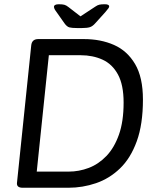

<svg xmlns="http://www.w3.org/2000/svg" viewBox="-20 -884 735 904"><path d="M341 -752Q319 -752 307 -755Q295 -758 283 -775L245 -829Q238 -838 236 -843.5Q234 -849 234 -851Q234 -864 257 -864Q274 -864 283 -861.5Q292 -859 302 -851L359 -807L429 -853Q439 -860 448 -862Q457 -864 473 -864Q494 -864 494 -854Q494 -850 490.5 -845Q487 -840 476 -827L429 -775Q416 -760 403 -756Q390 -752 367 -752ZM87 0Q57 0 60 -24L127 -670Q130 -700 160 -700H375Q454 -700 516.5 -672.5Q579 -645 616 -582.5Q653 -520 653 -415Q653 -299 624 -219Q595 -139 545 -91Q495 -43 432 -21.5Q369 0 302 0ZM153 -76H303Q352 -76 398 -93.5Q444 -111 481 -149.5Q518 -188 540 -250Q562 -312 562 -401Q562 -484 535.5 -533Q509 -582 463 -603Q417 -624 360 -624H210Z"/></svg>

Font: Asap
Style: Italic
Weight: 400
Italic angle: -6°
Designer: Pablo Cosgaya
Foundry: Omnibus-Type
Version: Version 3.001; ttfautohint (v1.8.3)